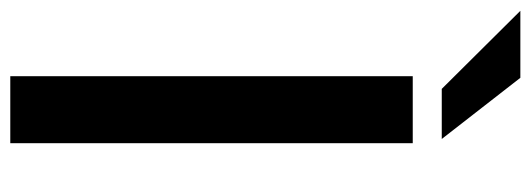

<svg xmlns="http://www.w3.org/2000/svg" viewBox="-394 -666 1007 364"><g transform="rotate(90 109.0 -483.5)"><path d="M198 0H71V-763H198ZM74 -967 190 -818H95L-53 -967Z"/></g></svg>

Font: Open Sauce Sans SemiBold
Style: Regular
Weight: 600
Designer: Alfredo Marco Pradil
Foundry: Creative Sauce Fz LLC
Version: Version 1.477